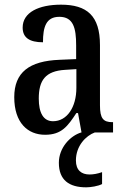

<svg xmlns="http://www.w3.org/2000/svg" viewBox="-20 -567 537 822"><path d="M173 10C244 10 270 -27 307 -83H314L329 0H328C281 14 232 65 232 130C232 204 276 235 349 235C368 235 400 230 417 221V170C397 177 380 180 363 180C329 180 305 162 305 120C305 57 348 14 386 0H464V-44H461C422 -44 408 -60 408 -116V-374C408 -500 352 -547 241 -547C146 -547 77 -514 77 -449C77 -406 106 -386 164 -386C164 -451 177 -495 234 -495C294 -495 306 -447 306 -373V-314L235 -311C105 -306 41 -257 41 -151C41 -41 99 10 173 10ZM207 -48C165 -48 146 -85 146 -145C146 -223 174 -263 259 -268L307 -271V-191C307 -108 267 -48 207 -48Z"/></svg>

Font: Noto Serif Hebrew Condensed Medium
Style: Regular
Weight: 500
Width: 3
Designer: Monotype Design Team
Foundry: Monotype Imaging Inc.
Version: Version 2.004